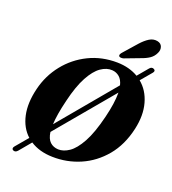

<svg xmlns="http://www.w3.org/2000/svg" viewBox="-173 -1066 1127 1258"><g transform="rotate(20 390.5 -437.0)"><path d="M63.5 60.5Q56.5 57 56.2 49.5Q56 42 63 34L135.5 -52Q81 -101 63 -182.5Q45 -264 71 -370Q95.5 -470 158 -548.2Q220.5 -626.5 310.8 -670.8Q401 -715 509.5 -713.5Q593.5 -712 656 -675L717 -747.5Q731 -764.5 748 -755.5Q763.5 -747 750 -730.5L685.5 -654Q744 -606 766.2 -525.8Q788.5 -445.5 766 -345Q739 -225 671.8 -144.5Q604.5 -64 512.5 -24.2Q420.5 15.5 319 13Q227.5 11 164 -30.5L95 52Q80 69 63.5 60.5ZM279.5 -363Q266 -308 259 -265Q252 -222 250.5 -189.5L576 -579Q567 -616 545.5 -634.2Q524 -652.5 495.5 -654.5Q456 -657.5 416 -629.8Q376 -602 340.8 -537Q305.5 -472 279.5 -363ZM338 -46Q375 -44.5 414.2 -71.2Q453.5 -98 490.5 -165Q527.5 -232 557 -352Q570.5 -407 576.5 -449.5Q582.5 -492 582.5 -524.5Q582.5 -524.5 582.5 -530.5L252 -136Q258.5 -89.5 281.2 -68.5Q304 -47.5 338 -46ZM595 -875Q623.5 -907 651 -924Q678.5 -941 708 -935Q734 -929.5 741.2 -907.8Q748.5 -886 737 -863.5Q724.5 -836.5 701 -820.5Q677.5 -804.5 641 -792L538 -753Q528.5 -750 518.8 -750.8Q509 -751.5 505.5 -757.5Q502 -764.5 506.5 -772.2Q511 -780 518.5 -788Z"/></g></svg>

Font: Fraunces 9pt
Style: Bold Italic
Weight: 700
Italic angle: -16°
Version: Version 1.000;[b76b70a41]